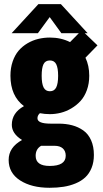

<svg xmlns="http://www.w3.org/2000/svg" viewBox="-20 -690 490 910"><path d="M216.5 -149Q192 -149 169 -153.5Q157.5 -143 157.5 -129.5Q157.5 -104 219.5 -104H257.5Q293 -104 322 -96.2Q351 -88.5 374.8 -71.8Q398.5 -55 411.8 -25.2Q425 4.5 425 44.5Q425 79 414 106Q403 133 384.2 150.5Q365.5 168 338.5 179.2Q311.5 190.5 281.2 195.2Q251 200 215 200Q129.5 200 75.2 165Q21 130 21 68Q21 8.5 84.5 -26.5Q36 -56.5 36 -98.5Q36 -155 93.5 -187Q29.5 -235 29.5 -331Q29.5 -368 40 -398.5Q50.5 -429 68.2 -449.8Q86 -470.5 110.2 -484.8Q134.5 -499 161.2 -505.5Q188 -512 216.5 -512Q269 -512 312 -490.5L353.5 -532.5H271L215.5 -609L159.5 -532.5H35L162 -670.5H268.5L395.5 -532.5H382L442 -475L385 -416.5Q403 -379 403 -331Q403 -294 391.8 -263Q380.5 -232 361.8 -211.5Q343 -191 318.5 -176.5Q294 -162 268.2 -155.5Q242.5 -149 216.5 -149ZM255.5 -331Q255.5 -367.5 246.5 -385.5Q237.5 -403.5 216.5 -403.5Q195 -403.5 186.2 -385.8Q177.5 -368 177.5 -331Q177.5 -294 186.5 -275.8Q195.5 -257.5 216.5 -257.5Q237.5 -257.5 246.5 -275.8Q255.5 -294 255.5 -331ZM149 48.5Q149 96.5 215.5 96.5Q291.5 96.5 291.5 48Q291.5 26 277.8 13.5Q264 1 238.5 1H175Q149 16 149 48.5Z"/></svg>

Font: League Mono Condensed
Style: Bold
Weight: 700
Width: 1
Designer: Tyler Finck
Foundry: The League of Moveable Type / Tyler Finck
Version: Version 2.210